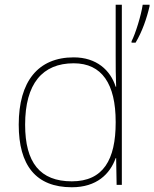

<svg xmlns="http://www.w3.org/2000/svg" viewBox="-20 -780 651 810"><path d="M283 10C388 10 444 -46 468 -113H470L472 0H494V-760H468V-543C468 -501 468 -459 470 -414H468C446 -484 387 -538 291 -538C141 -538 59 -437 59 -254C59 -83 131 10 283 10ZM611 -754V-760H582C576 -717 551 -636 535 -606V-600H552C580 -647 599 -702 611 -754ZM283 -15C149 -15 86 -94 86 -254C86 -427 159 -513 291 -513C410 -513 468 -426 468 -266V-263C468 -107 416 -15 283 -15Z"/></svg>

Font: Noto Sans Telugu Thin
Style: Regular
Weight: 100
Designer: Jelle Bosma - Monotype Design Team
Foundry: Monotype Imaging Inc.
Version: Version 2.005